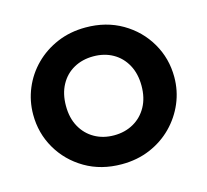

<svg xmlns="http://www.w3.org/2000/svg" viewBox="-83 -609 775 719"><g transform="rotate(-15 305.0 -250.0)"><path d="M305.5 15Q225.5 15 163.8 -21.2Q102 -57.5 67 -117.8Q32 -178 32 -250Q32 -303 52 -351Q72 -399 108.8 -435.8Q145.5 -472.5 195.5 -493.8Q245.5 -515 305.5 -515Q385 -515 446.8 -479Q508.5 -443 543.8 -382.5Q579 -322 579 -250Q579 -197 558.8 -149.2Q538.5 -101.5 502 -64.5Q465.5 -27.5 415.5 -6.2Q365.5 15 305.5 15ZM305.5 -97Q347.5 -97 380.8 -115.8Q414 -134.5 433 -168.8Q452 -203 452 -250Q452 -297 433 -331.5Q414 -366 381 -384.5Q348 -403 305.5 -403Q263 -403 229.8 -384.5Q196.5 -366 177.8 -331.5Q159 -297 159 -250Q159 -203 178 -168.8Q197 -134.5 230 -115.8Q263 -97 305.5 -97Z"/></g></svg>

Font: Geologica Roman Medium
Style: Regular
Weight: 500
Designer: Sindre Bremnes, Frode Helland
Foundry: Monokrom Skriftforlag AS
Version: Version 1.010;gftools[0.9.28]